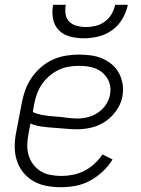

<svg xmlns="http://www.w3.org/2000/svg" viewBox="-20 -770 590 802"><path d="M236 12Q204 12 174.5 6.5Q145 1 119.5 -13.5Q94 -28 76 -51Q58 -74 49.5 -102Q41 -130 41.5 -161.5Q42 -193 49 -225L72 -345Q77 -371 87 -397.5Q97 -424 114 -448Q131 -472 153.5 -491Q176 -510 202 -521.5Q228 -533 255.5 -537.5Q283 -542 309 -542Q336 -542 361 -538.5Q386 -535 408.5 -525Q431 -515 449 -499.5Q467 -484 478 -462.5Q489 -441 492.5 -416Q496 -391 491 -365Q485 -335 465.5 -307.5Q446 -280 419 -262Q392 -244 361.5 -237Q331 -230 302 -230Q277 -230 252.5 -232.5Q228 -235 202.5 -236.5Q177 -238 153 -241.5Q129 -245 107 -254L100 -216Q95 -192 94 -168.5Q93 -145 99 -123.5Q105 -102 118 -84.5Q131 -67 149 -55.5Q167 -44 190 -39.5Q213 -35 237 -35Q260 -35 285 -40Q310 -45 332.5 -56.5Q355 -68 374.5 -86Q394 -104 408 -125L450 -104Q434 -77 409.5 -54Q385 -31 356.5 -15.5Q328 0 297 6Q266 12 236 12ZM304 -275Q325 -275 347 -280.5Q369 -286 388.5 -299Q408 -312 421.5 -331.5Q435 -351 439 -372Q443 -391 440.5 -408.5Q438 -426 429.5 -440.5Q421 -455 408.5 -466Q396 -477 380 -483.5Q364 -490 346 -492.5Q328 -495 310 -495Q289 -495 267.5 -491.5Q246 -488 225 -478Q204 -468 186 -452.5Q168 -437 155 -418Q142 -399 134.5 -378Q127 -357 123 -336L117 -302Q137 -293 160.5 -289Q184 -285 208.5 -283.5Q233 -282 256.5 -278.5Q280 -275 304 -275ZM330 -610Q300 -610 272 -617.5Q244 -625 225.5 -644Q207 -663 201.5 -691.5Q196 -720 202 -750H255Q251 -730 254 -711Q257 -692 269.5 -679.5Q282 -667 301 -662Q320 -657 340 -657Q360 -657 380 -662Q400 -667 417.5 -679.5Q435 -692 446 -711Q457 -730 461 -750H514Q508 -720 491.5 -691.5Q475 -663 448.5 -644Q422 -625 391 -617.5Q360 -610 330 -610Z"/></svg>

Font: Lode Dark Term
Style: Italic
Weight: 400
Italic angle: -11°
Monospace: yes
Designer: Belleve Invis
Foundry: Belleve Invis
Version: Version 29.2.0